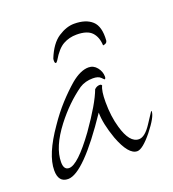

<svg xmlns="http://www.w3.org/2000/svg" viewBox="-85 -490 485 539"><g transform="rotate(-20 157.5 -221.0)"><path d="M194 -423Q229 -423 247.5 -406Q266 -389 263 -348Q262 -342 257.5 -340Q253 -338 250 -338Q249 -363 235.5 -377.5Q222 -392 190 -392Q168 -392 150 -382Q132 -372 115 -343Q111 -337 109 -337Q106 -337 105.5 -342Q105 -347 106 -351Q122 -391 146.5 -407Q171 -423 194 -423ZM30 -19Q1 -19 1 -55Q1 -102 50 -172Q71 -203 93 -227Q115 -251 137 -270Q166 -294 190 -294Q205 -294 215 -281.5Q225 -269 225 -254Q225 -247 221 -247Q221 -247 214 -254Q207 -261 191 -261Q168 -261 151 -250Q107 -219 70 -171Q27 -115 27 -70Q27 -47 43 -47Q69 -47 125 -124Q149 -158 164.5 -184.5Q180 -211 187 -230Q194 -237 203 -237Q208 -237 209 -233Q202 -220 202 -186Q202 -143 212 -109Q227 -56 255 -56Q273 -56 293 -87L314 -119Q315 -118 315 -117Q315 -101 285 -63Q255 -26 239 -26Q213 -26 191 -84Q174 -132 174 -165Q76 -19 30 -19Z"/></g></svg>

Font: Shalimar
Style: Regular
Weight: 400
Designer: Robert E. Leuschke
Foundry: Robert E. Leuschke
Version: Version 1.010; ttfautohint (v1.8.3)